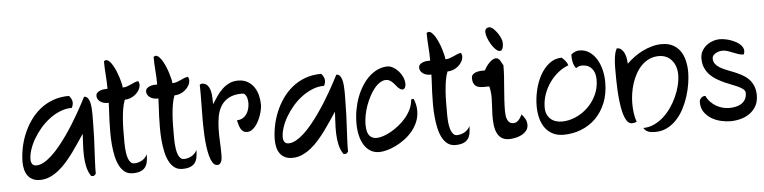

<svg xmlns="http://www.w3.org/2000/svg" viewBox="-43 -839 4256 1070"><g transform="rotate(-5 2085.0 -304.0)"><path d="M459 -10.7Q453.6 -5.9 451.2 -3.4Q448.7 -1 446.8 -0.2Q444.8 0.5 441.7 0Q438.5 -0.5 432.1 -1.5Q416 -25.4 409.4 -55.4Q402.8 -85.4 401.9 -117.2Q400.9 -148.9 402.8 -180.4Q404.8 -211.9 405.8 -239.7Q391.6 -218.8 374.8 -193.4Q357.9 -168 338.9 -141.8Q319.8 -115.7 298.3 -90.8Q276.9 -65.9 252.9 -46.6Q229 -27.3 202.6 -15.6Q176.3 -3.9 147.5 -3.9Q123 -3.9 106 -12.5Q88.9 -21 78.4 -35.6Q67.9 -50.3 63 -69.8Q58.1 -89.4 58.1 -111.3Q58.1 -147.5 65.7 -187.3Q73.2 -227.1 88.9 -265.6Q104.5 -304.2 128.4 -338.9Q152.3 -373.5 184.6 -399.9Q216.8 -426.3 257.6 -441.4Q298.3 -456.5 348.1 -456.5Q355.5 -448.2 360.6 -438.2Q365.7 -428.2 365.7 -417Q365.7 -409.7 363.5 -402.6Q361.3 -395.5 358.4 -388.7Q324.7 -388.7 293 -376Q261.2 -363.3 232.9 -342Q204.6 -320.8 180.9 -293.2Q157.2 -265.6 139.9 -235.8Q122.6 -206.1 113 -176.5Q103.5 -147 103.5 -121.6Q103.5 -107.4 110.6 -96.9Q117.7 -86.4 133.3 -86.4Q153.3 -86.4 175.3 -98.6Q197.3 -110.8 219.7 -131.3Q242.2 -151.9 264.6 -179.2Q287.1 -206.5 308.1 -236.3Q329.1 -266.1 348.4 -296.9Q367.7 -327.6 383.5 -355.7Q399.4 -383.8 411.6 -406.7Q423.8 -429.7 431.2 -444.3Q442.9 -444.8 450.4 -436.5Q458 -428.2 462.2 -414.1Q466.3 -399.9 467.8 -382.1Q469.2 -364.3 469.5 -346.2Q469.7 -328.1 469.2 -311.8Q468.8 -295.4 468.8 -284.7Q468.8 -249 467.3 -215.1Q465.8 -181.2 464.1 -147.7Q462.4 -114.3 460.7 -80.3Q459 -46.4 459 -10.7Z M751.5 -94.7Q751.5 -70.8 747.8 -52.5Q744.1 -34.2 734.4 -21.7Q724.6 -9.3 707.8 -2.7Q690.9 3.9 664.6 3.9Q638.7 3.9 620.6 -9.8Q602.5 -23.4 590.6 -46.9Q578.6 -70.3 572 -100.8Q565.4 -131.3 562.5 -165Q559.6 -198.7 559.6 -233.4Q559.6 -268.1 560.8 -299.6Q562 -331.1 563.7 -356.9Q565.4 -382.8 565.4 -398.9H557.1Q547.9 -398.9 537.8 -401.6Q527.8 -404.3 519.5 -409.9Q511.2 -415.5 505.9 -423.8Q500.5 -432.1 500.5 -442.9Q500.5 -454.1 507.6 -460.9Q514.6 -467.8 524.7 -471.4Q534.7 -475.1 545.9 -476.3Q557.1 -477.5 565.4 -477.1Q565.4 -516.1 562.3 -554.7Q559.1 -593.3 559.1 -632.3Q561 -633.3 564.5 -635.3Q567.9 -637.2 570.3 -637.2Q580.1 -637.2 589.8 -627.7Q599.6 -618.2 608.4 -603Q617.2 -587.9 624.8 -569.6Q632.3 -551.3 637.9 -533.4Q643.6 -515.6 647 -500.5Q650.4 -485.4 650.4 -477.1Q664.1 -477.1 675.3 -481Q686.5 -484.9 696.8 -489.7Q707 -494.6 717.3 -499Q727.5 -503.4 740.2 -504.9Q741.2 -502.4 743.4 -496.3Q745.6 -490.2 745.6 -487.8Q745.6 -470.7 737.5 -456.3Q729.5 -441.9 716.8 -431.2Q704.1 -420.4 688.2 -414.3Q672.4 -408.2 656.2 -408.2Q647.5 -386.2 642.8 -357.9Q638.2 -329.6 636 -299.6Q633.8 -269.5 633.5 -240.5Q633.3 -211.4 633.3 -187.5Q633.3 -179.7 633.3 -166.7Q633.3 -153.8 634.3 -138.4Q635.3 -123 637.9 -107.4Q640.6 -91.8 645.5 -79.1Q650.4 -66.4 658.4 -58.3Q666.5 -50.3 678.2 -50.3Q688 -50.3 698.7 -53Q709.5 -55.7 719.5 -61Q729.5 -66.4 737.8 -75Q746.1 -83.5 751.5 -94.7Z M1029.3 -94.7Q1029.3 -70.8 1025.6 -52.5Q1022 -34.2 1012.2 -21.7Q1002.4 -9.3 985.6 -2.7Q968.8 3.9 942.4 3.9Q916.5 3.9 898.4 -9.8Q880.4 -23.4 868.4 -46.9Q856.4 -70.3 849.9 -100.8Q843.3 -131.3 840.3 -165Q837.4 -198.7 837.4 -233.4Q837.4 -268.1 838.6 -299.6Q839.8 -331.1 841.6 -356.9Q843.3 -382.8 843.3 -398.9H835Q825.7 -398.9 815.7 -401.6Q805.7 -404.3 797.4 -409.9Q789.1 -415.5 783.7 -423.8Q778.3 -432.1 778.3 -442.9Q778.3 -454.1 785.4 -460.9Q792.5 -467.8 802.5 -471.4Q812.5 -475.1 823.7 -476.3Q835 -477.5 843.3 -477.1Q843.3 -516.1 840.1 -554.7Q836.9 -593.3 836.9 -632.3Q838.9 -633.3 842.3 -635.3Q845.7 -637.2 848.1 -637.2Q857.9 -637.2 867.7 -627.7Q877.4 -618.2 886.2 -603Q895 -587.9 902.6 -569.6Q910.2 -551.3 915.8 -533.4Q921.4 -515.6 924.8 -500.5Q928.2 -485.4 928.2 -477.1Q941.9 -477.1 953.1 -481Q964.4 -484.9 974.6 -489.7Q984.9 -494.6 995.1 -499Q1005.4 -503.4 1018.1 -504.9Q1019 -502.4 1021.2 -496.3Q1023.4 -490.2 1023.4 -487.8Q1023.4 -470.7 1015.4 -456.3Q1007.3 -441.9 994.6 -431.2Q981.9 -420.4 966.1 -414.3Q950.2 -408.2 934.1 -408.2Q925.3 -386.2 920.7 -357.9Q916 -329.6 913.8 -299.6Q911.6 -269.5 911.4 -240.5Q911.1 -211.4 911.1 -187.5Q911.1 -179.7 911.1 -166.7Q911.1 -153.8 912.1 -138.4Q913.1 -123 915.8 -107.4Q918.5 -91.8 923.3 -79.1Q928.2 -66.4 936.3 -58.3Q944.3 -50.3 956.1 -50.3Q965.8 -50.3 976.6 -53Q987.3 -55.7 997.3 -61Q1007.3 -66.4 1015.6 -75Q1023.9 -83.5 1029.3 -94.7Z M1320.3 -169.9Q1305.7 -169.9 1296.9 -176.8Q1288.1 -183.6 1283 -193.8Q1277.8 -204.1 1274.9 -216.3Q1272 -228.5 1268.6 -239.7Q1286.6 -239.7 1300.3 -247.6Q1314 -255.4 1323 -268.3Q1332 -281.2 1336.4 -297.6Q1340.8 -314 1340.8 -330.1Q1340.8 -336.4 1339.6 -345.9Q1338.4 -355.5 1335 -364.3Q1331.5 -373 1325.9 -379.2Q1320.3 -385.3 1311 -385.3Q1265.1 -385.3 1236.6 -369.9Q1208 -354.5 1191.9 -328.9Q1175.8 -303.2 1169.7 -269.8Q1163.6 -236.3 1162.8 -200Q1162.1 -163.6 1164.1 -127.2Q1166 -90.8 1166 -59.1Q1166 -52.2 1165.5 -42.2Q1165 -32.2 1162.4 -22.9Q1159.7 -13.7 1154.1 -7.3Q1148.4 -1 1138.2 -1Q1123 -1 1112.8 -17.1Q1102.5 -33.2 1095.9 -58.1Q1089.4 -83 1085.7 -113.3Q1082 -143.6 1080.6 -172.1Q1079.1 -200.7 1078.9 -224.1Q1078.6 -247.6 1078.6 -258.3Q1078.6 -307.6 1079.6 -356.7Q1080.6 -405.8 1079.6 -455.1Q1081.1 -456.1 1085.2 -458Q1089.4 -460 1090.3 -460Q1111.3 -460 1122.6 -446.8Q1133.8 -433.6 1138.4 -414.8Q1143.1 -396 1143.6 -375.5Q1144 -355 1144 -340.3Q1157.2 -361.3 1171.9 -382.6Q1186.5 -403.8 1204.1 -420.9Q1221.7 -438 1243.7 -448.7Q1265.6 -459.5 1293.5 -459.5Q1324.2 -459.5 1346.2 -447Q1368.2 -434.6 1382.3 -414.1Q1396.5 -393.6 1403.1 -367.4Q1409.7 -341.3 1409.7 -314.5Q1409.7 -303.2 1406.7 -288.3Q1403.8 -273.4 1398.4 -257.3Q1393.1 -241.2 1385.3 -225.6Q1377.4 -210 1367.4 -197.5Q1357.4 -185.1 1345.7 -177.5Q1334 -169.9 1320.3 -169.9Z M1870.1 -10.7Q1864.7 -5.9 1862.3 -3.4Q1859.9 -1 1857.9 -0.2Q1856 0.5 1852.8 0Q1849.6 -0.5 1843.3 -1.5Q1827.1 -25.4 1820.6 -55.4Q1814 -85.4 1813 -117.2Q1812 -148.9 1814 -180.4Q1815.9 -211.9 1816.9 -239.7Q1802.7 -218.8 1785.9 -193.4Q1769 -168 1750 -141.8Q1731 -115.7 1709.5 -90.8Q1688 -65.9 1664.1 -46.6Q1640.1 -27.3 1613.8 -15.6Q1587.4 -3.9 1558.6 -3.9Q1534.2 -3.9 1517.1 -12.5Q1500 -21 1489.5 -35.6Q1479 -50.3 1474.1 -69.8Q1469.2 -89.4 1469.2 -111.3Q1469.2 -147.5 1476.8 -187.3Q1484.4 -227.1 1500 -265.6Q1515.6 -304.2 1539.6 -338.9Q1563.5 -373.5 1595.7 -399.9Q1627.9 -426.3 1668.7 -441.4Q1709.5 -456.5 1759.3 -456.5Q1766.6 -448.2 1771.7 -438.2Q1776.9 -428.2 1776.9 -417Q1776.9 -409.7 1774.7 -402.6Q1772.5 -395.5 1769.5 -388.7Q1735.8 -388.7 1704.1 -376Q1672.4 -363.3 1644 -342Q1615.7 -320.8 1592 -293.2Q1568.4 -265.6 1551 -235.8Q1533.7 -206.1 1524.2 -176.5Q1514.6 -147 1514.6 -121.6Q1514.6 -107.4 1521.7 -96.9Q1528.8 -86.4 1544.4 -86.4Q1564.5 -86.4 1586.4 -98.6Q1608.4 -110.8 1630.9 -131.3Q1653.3 -151.9 1675.8 -179.2Q1698.2 -206.5 1719.2 -236.3Q1740.2 -266.1 1759.5 -296.9Q1778.8 -327.6 1794.7 -355.7Q1810.5 -383.8 1822.8 -406.7Q1835 -429.7 1842.3 -444.3Q1854 -444.8 1861.6 -436.5Q1869.1 -428.2 1873.3 -414.1Q1877.4 -399.9 1878.9 -382.1Q1880.4 -364.3 1880.6 -346.2Q1880.9 -328.1 1880.4 -311.8Q1879.9 -295.4 1879.9 -284.7Q1879.9 -249 1878.4 -215.1Q1877 -181.2 1875.2 -147.7Q1873.5 -114.3 1871.8 -80.3Q1870.1 -46.4 1870.1 -10.7Z M2043.9 5.9Q2016.1 5.9 1994.9 -7.1Q1973.6 -20 1959.5 -42.7Q1945.3 -65.4 1938 -96.4Q1930.7 -127.4 1930.7 -164.1Q1930.7 -202.6 1937.5 -240Q1944.3 -277.3 1957 -310.8Q1969.7 -344.2 1987.8 -372.6Q2005.9 -400.9 2028.1 -421.4Q2050.3 -441.9 2076.4 -453.6Q2102.5 -465.3 2130.9 -465.3Q2144.5 -465.3 2160.4 -456.8Q2176.3 -448.2 2189.9 -433.6Q2203.6 -418.9 2212.6 -399.7Q2221.7 -380.4 2221.7 -359.4Q2221.7 -356 2220.9 -350.8Q2220.2 -345.7 2218 -341.1Q2215.8 -336.4 2212.4 -333.3Q2209 -330.1 2203.6 -330.1Q2196.8 -330.1 2191.4 -333.3Q2186 -336.4 2181.2 -340.8Q2178.7 -343.3 2176.5 -345.7Q2174.3 -348.1 2171.9 -351.1Q2166.5 -357.4 2160.6 -364.5Q2154.8 -371.6 2147.9 -377.4Q2141.1 -383.3 2133.1 -387.2Q2125 -391.1 2115.7 -391.1Q2098.6 -391.1 2081.8 -380.4Q2064.9 -369.6 2050 -351.3Q2035.2 -333 2022.5 -308.8Q2009.8 -284.7 2000.2 -258.3Q1990.7 -231.9 1985.6 -204.6Q1980.5 -177.2 1980.5 -152.8Q1980.5 -110.4 1995.1 -92Q2009.8 -73.7 2036.1 -73.7Q2052.2 -73.7 2073.7 -80.8Q2095.2 -87.9 2117.9 -100.8Q2140.6 -113.8 2162.8 -131.6Q2185.1 -149.4 2202.9 -170.9Q2220.7 -192.4 2232.2 -216.8Q2243.7 -241.2 2245.6 -267.1L2249.5 -272.5H2260.3Q2274.4 -239.7 2274.4 -205.1Q2274.4 -172.4 2262.7 -144Q2251 -115.7 2231.7 -92.3Q2212.4 -68.8 2187.7 -50.5Q2163.1 -32.2 2137.5 -19.8Q2111.8 -7.3 2087.4 -0.7Q2063 5.9 2043.9 5.9Z M2556.6 -94.7Q2556.6 -70.8 2553 -52.5Q2549.3 -34.2 2539.6 -21.7Q2529.8 -9.3 2512.9 -2.7Q2496.1 3.9 2469.7 3.9Q2443.8 3.9 2425.8 -9.8Q2407.7 -23.4 2395.8 -46.9Q2383.8 -70.3 2377.2 -100.8Q2370.6 -131.3 2367.7 -165Q2364.7 -198.7 2364.7 -233.4Q2364.7 -268.1 2366 -299.6Q2367.2 -331.1 2368.9 -356.9Q2370.6 -382.8 2370.6 -398.9H2362.3Q2353 -398.9 2343 -401.6Q2333 -404.3 2324.7 -409.9Q2316.4 -415.5 2311 -423.8Q2305.7 -432.1 2305.7 -442.9Q2305.7 -454.1 2312.7 -460.9Q2319.8 -467.8 2329.8 -471.4Q2339.8 -475.1 2351.1 -476.3Q2362.3 -477.5 2370.6 -477.1Q2370.6 -516.1 2367.4 -554.7Q2364.3 -593.3 2364.3 -632.3Q2366.2 -633.3 2369.6 -635.3Q2373 -637.2 2375.5 -637.2Q2385.3 -637.2 2395 -627.7Q2404.8 -618.2 2413.6 -603Q2422.4 -587.9 2429.9 -569.6Q2437.5 -551.3 2443.1 -533.4Q2448.7 -515.6 2452.1 -500.5Q2455.6 -485.4 2455.6 -477.1Q2469.2 -477.1 2480.5 -481Q2491.7 -484.9 2502 -489.7Q2512.2 -494.6 2522.5 -499Q2532.7 -503.4 2545.4 -504.9Q2546.4 -502.4 2548.6 -496.3Q2550.8 -490.2 2550.8 -487.8Q2550.8 -470.7 2542.7 -456.3Q2534.7 -441.9 2522 -431.2Q2509.3 -420.4 2493.4 -414.3Q2477.5 -408.2 2461.4 -408.2Q2452.6 -386.2 2448 -357.9Q2443.4 -329.6 2441.2 -299.6Q2439 -269.5 2438.7 -240.5Q2438.5 -211.4 2438.5 -187.5Q2438.5 -179.7 2438.5 -166.7Q2438.5 -153.8 2439.5 -138.4Q2440.4 -123 2443.1 -107.4Q2445.8 -91.8 2450.7 -79.1Q2455.6 -66.4 2463.6 -58.3Q2471.7 -50.3 2483.4 -50.3Q2493.2 -50.3 2503.9 -53Q2514.6 -55.7 2524.7 -61Q2534.7 -66.4 2543 -75Q2551.3 -83.5 2556.6 -94.7Z M2771.5 -2.9Q2744.1 -2.9 2727.8 -14.9Q2711.4 -26.9 2702.9 -46.6Q2694.3 -66.4 2691.7 -91.8Q2689 -117.2 2689.5 -143.6Q2689.9 -169.9 2691.9 -195.1Q2693.8 -220.2 2693.8 -239.7Q2693.8 -256.3 2692.1 -272.9Q2690.4 -289.6 2686 -305.2L2656.7 -304.7Q2644 -304.7 2632.6 -306.4Q2621.1 -308.1 2612.5 -314Q2604 -319.8 2598.9 -330.6Q2593.8 -341.3 2593.8 -358.4Q2593.8 -373 2602.5 -380.6Q2611.3 -388.2 2623.3 -391.6Q2635.3 -395 2648.2 -395.5Q2661.1 -396 2669.9 -396Q2673.8 -405.3 2681.2 -416Q2688.5 -426.8 2697.5 -436Q2706.5 -445.3 2716.6 -451.7Q2726.6 -458 2736.3 -458Q2744.1 -458 2749.8 -453.6Q2755.4 -449.2 2759.5 -442.9Q2763.7 -436.5 2767.3 -429Q2771 -421.4 2774.9 -415.5Q2774.9 -383.3 2772.7 -351.1Q2770.5 -318.8 2767.8 -286.9Q2765.1 -254.9 2763.2 -222.7Q2761.2 -190.4 2761.2 -158.2Q2761.2 -146.5 2762.9 -134.3Q2764.6 -122.1 2769 -112.1Q2773.4 -102.1 2781.5 -95.7Q2789.6 -89.4 2802.7 -89.4Q2811.5 -89.4 2818.8 -93.3Q2826.2 -97.2 2832 -103.5Q2837.9 -109.9 2842.8 -117.9Q2847.7 -126 2851.6 -133.8Q2862.8 -122.1 2871.1 -106.9Q2879.4 -91.8 2879.4 -73.7Q2879.4 -53.7 2867.7 -40Q2856 -26.4 2839.1 -18.1Q2822.3 -9.8 2803.7 -6.3Q2785.2 -2.9 2771.5 -2.9ZM2714.8 -633.3Q2724.6 -633.3 2736.3 -622.8Q2748 -612.3 2758.3 -597.7Q2768.6 -583 2775.4 -567.4Q2782.2 -551.8 2782.2 -541.5Q2782.2 -536.1 2781.7 -528.6Q2781.2 -521 2779.3 -513.9Q2777.3 -506.8 2773.4 -501.7Q2769.5 -496.6 2762.7 -496.6Q2751 -496.6 2738.3 -509.3Q2725.6 -522 2714.8 -539.8Q2704.1 -557.6 2697.3 -576.4Q2690.4 -595.2 2690.4 -607.4Q2690.4 -620.6 2697 -627Q2703.6 -633.3 2714.8 -633.3Z M2939.5 -173.3Q2939.5 -215.3 2949.7 -260.3Q2960 -305.2 2980.2 -342.5Q3000.5 -379.9 3030.8 -404.3Q3061 -428.7 3101.6 -429.7Q3111.8 -420.9 3121.3 -409.9Q3130.9 -398.9 3135.3 -383.8Q3105.5 -373 3078.1 -351.3Q3050.8 -329.6 3029.8 -300Q3008.8 -270.5 2996.1 -234.9Q2983.4 -199.2 2983.4 -161.1Q2983.4 -138.2 2991 -121.8Q2998.5 -105.5 3011 -95Q3023.4 -84.5 3039.6 -79.6Q3055.7 -74.7 3072.8 -74.7Q3109.4 -74.7 3147 -90.3Q3184.6 -106 3215.3 -134.5Q3246.1 -163.1 3265.6 -202.9Q3285.2 -242.7 3285.2 -290.5Q3285.2 -330.6 3265.4 -353.3Q3245.6 -376 3211.9 -376Q3191.9 -376 3176.8 -364.3Q3164.6 -379.9 3160.4 -400.6Q3156.2 -421.4 3157.2 -441.9Q3167 -450.7 3178.7 -455.8Q3190.4 -460.9 3203.1 -460.9Q3235.4 -460.9 3259.5 -444.3Q3283.7 -427.7 3299.8 -400.9Q3315.9 -374 3324 -340.3Q3332 -306.6 3332 -272.5Q3332 -207 3311.3 -156.5Q3290.5 -106 3255.4 -71.3Q3220.2 -36.6 3173.6 -18.6Q3127 -0.5 3075.7 -0.5Q3042 -0.5 3016.6 -12.9Q2991.2 -25.4 2974.1 -48.1Q2957 -70.8 2948.2 -102.5Q2939.5 -134.3 2939.5 -173.3Z M3521 0.5Q3551.8 0.5 3580.1 -12.2Q3608.4 -24.9 3632.8 -46.4Q3657.2 -67.9 3677 -96.2Q3696.8 -124.5 3710.9 -155.5Q3725.1 -186.5 3732.9 -218.5Q3740.7 -250.5 3740.7 -279.3Q3740.7 -302.2 3734.1 -322.5Q3727.5 -342.8 3714.8 -358.2Q3702.1 -373.5 3683.8 -382.3Q3665.5 -391.1 3642.1 -391.1Q3611.8 -391.1 3587.4 -379.6Q3563 -368.2 3544.2 -348.9Q3525.4 -329.6 3511.5 -304.2Q3497.6 -278.8 3488.8 -251Q3480 -223.1 3475.8 -194.6Q3471.7 -166 3471.7 -140.1Q3471.7 -113.8 3475.1 -87.6Q3478.5 -61.5 3487.3 -36.6Q3473.6 -31.2 3460 -31.2Q3443.4 -31.2 3431.9 -48.8Q3420.4 -66.4 3413.1 -94Q3405.8 -121.6 3401.9 -154.8Q3397.9 -188 3396.2 -219.7Q3394.5 -251.5 3394.3 -277.6Q3394 -303.7 3394 -316.4Q3394 -330.1 3394 -349.1Q3394 -368.2 3395.8 -387.9Q3397.5 -407.7 3401.4 -425.5Q3405.3 -443.4 3412.6 -454.6Q3428.2 -454.6 3438.5 -445.1Q3448.7 -435.5 3454.8 -421.6Q3460.9 -407.7 3463.4 -391.8Q3465.8 -376 3466.3 -363.8Q3485.4 -382.8 3508.5 -399.7Q3531.7 -416.5 3557.1 -429Q3582.5 -441.4 3609.6 -448.7Q3636.7 -456.1 3663.6 -456.1Q3700.2 -456.1 3725.6 -442.6Q3751 -429.2 3766.8 -406.2Q3782.7 -383.3 3790 -352.8Q3797.4 -322.3 3797.4 -288.1Q3797.4 -259.8 3792 -225.1Q3786.6 -190.4 3775.6 -155Q3764.6 -119.6 3747.3 -86.4Q3730 -53.2 3706.3 -27.6Q3682.6 -2 3652.1 13.4Q3621.6 28.8 3583.5 28.3Q3574.2 28.3 3565.2 27.3Q3556.2 26.4 3548.1 23.4Q3540 20.5 3533 14.9Q3525.9 9.3 3521 0.5Z M3847.2 -116.2Q3847.2 -123 3850.3 -129.2Q3853.5 -135.3 3858.6 -139.6Q3863.8 -144 3869.6 -146.2Q3875.5 -148.4 3881.3 -147Q3890.6 -127.4 3904.8 -112.8Q3918.9 -98.1 3935.8 -88.4Q3952.6 -78.6 3971.4 -73.7Q3990.2 -68.8 4008.8 -68.8Q4025.9 -68.8 4043.2 -72.3Q4060.5 -75.7 4074.7 -84.2Q4088.9 -92.8 4097.9 -107.4Q4106.9 -122.1 4106.9 -144Q4106.9 -155.3 4097.2 -164.1Q4087.4 -172.9 4071.3 -180.7Q4055.2 -188.5 4034.4 -196.3Q4013.7 -204.1 3992.2 -213.9Q3970.7 -223.6 3950 -236.1Q3929.2 -248.5 3913.1 -265.4Q3897 -282.2 3887.2 -304.7Q3877.4 -327.1 3877.4 -356.9Q3877.4 -379.4 3887.2 -397.5Q3897 -415.5 3912.6 -428.2Q3928.2 -440.9 3948.2 -448Q3968.3 -455.1 3988.8 -455.1Q4002 -455.1 4018.1 -452.1Q4034.2 -449.2 4050.3 -443.4Q4066.4 -437.5 4080.8 -429.4Q4095.2 -421.4 4105 -410.6Q4114.7 -399.9 4117.9 -387.2Q4121.1 -374.5 4114.7 -359.9L4114.3 -358.9Q4098.6 -358.9 4084.2 -363.8Q4069.8 -368.7 4055.7 -374.5Q4041.5 -380.4 4027.1 -385.3Q4012.7 -390.1 3997.6 -390.1Q3989.7 -390.1 3979.7 -387.7Q3969.7 -385.3 3960.9 -380.6Q3952.1 -376 3946 -368.7Q3939.9 -361.3 3939.9 -351.6Q3939.9 -333 3949.7 -320.6Q3959.5 -308.1 3975.3 -298.6Q3991.2 -289.1 4011.7 -281.2Q4032.2 -273.4 4053.5 -264.6Q4074.7 -255.9 4095.2 -244.9Q4115.7 -233.9 4131.6 -218Q4147.5 -202.1 4157.2 -179.7Q4167 -157.2 4167 -126Q4167 -89.8 4152.3 -64.9Q4137.7 -40 4115 -24.4Q4092.3 -8.8 4064 -1.7Q4035.6 5.4 4008.8 5.4Q3984.4 5.4 3956.3 -1Q3928.2 -7.3 3903.8 -21.7Q3879.4 -36.1 3863.3 -59.3Q3847.2 -82.5 3847.2 -116.2Z"/></g></svg>

Font: RIT Kutty
Style: Bold
Weight: 700
Designer: Artist Kutty Kodungallur
Foundry: Rachana Institute of Technology
Version: 1.3.2